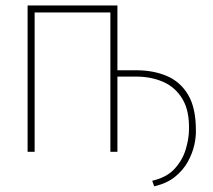

<svg xmlns="http://www.w3.org/2000/svg" viewBox="-20 -548 768 693"><path d="M383.8 -271.5V-294.4H472.2Q533.2 -294.4 581.8 -273.9Q630.4 -253.4 658.7 -206.3Q687 -159.2 687 -78.6Q688 -54.7 681.2 -24.2Q674.3 6.3 657.5 36.6Q640.6 66.9 611.1 90.6Q581.5 114.3 536.6 124.5L529.3 104.5Q582 92.3 610.4 61Q638.7 29.8 650.1 -8.1Q661.6 -45.9 662.1 -78.6Q664.1 -147.9 638.7 -190.4Q613.3 -232.9 569.6 -252.2Q525.9 -271.5 472.2 -271.5ZM387.2 -528.3V-502.9H94.7V-528.3ZM105 -528.3V0H79.6V-528.3ZM403.8 -528.3V0H378.4V-528.3Z"/></svg>

Font: Roboto Condensed Thin
Style: Regular
Weight: 250
Width: 3
Designer: Christian Robertson
Foundry: Google
Version: Version 3.009; 2024